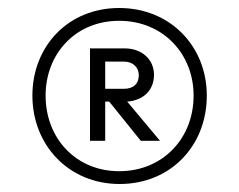

<svg xmlns="http://www.w3.org/2000/svg" viewBox="-20 -730 598 480"><path d="M279 -270C407 -270 497 -366 497 -491C497 -614 406 -710 278 -710C150 -710 61 -614 61 -491C61 -367 152 -270 279 -270ZM94 -491C94 -596 169 -678 278 -678C387 -678 464 -596 464 -491C464 -384 387 -302 278 -302C170 -302 94 -384 94 -491ZM205 -378H243V-476H253L332 -378H380L298 -476C338 -479 365 -504 365 -543C365 -581 335 -609 292 -609H205ZM243 -508V-576H290C313 -576 327 -561 327 -542C327 -520 313 -508 290 -508Z"/></svg>

Font: MV Cash Medium
Style: Regular
Weight: 500
Designer: Rodrigo Fuenzalida
Foundry: fragTYPE
Version: Version 1.100;Glyphs 3.1.2 (3151)